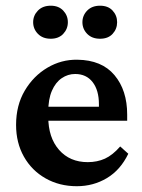

<svg xmlns="http://www.w3.org/2000/svg" viewBox="-20 -642 495 670"><path d="M248 7.8Q187.5 7.8 139.2 -19.5Q90.8 -46.9 63.5 -95.2Q36.1 -143.6 36.1 -206.1Q36.1 -274.4 66.4 -325.7Q96.7 -377 145.5 -405.8Q194.3 -434.6 250 -433.6Q335 -432.6 379.4 -379.9Q423.8 -327.1 423.8 -242.2V-220.7H134.8V-269.5H338.9L325.2 -249V-278.3Q325.2 -327.1 303.2 -355.5Q281.2 -383.8 242.2 -383.8Q216.8 -383.8 195.3 -369.1Q173.8 -354.5 161.1 -325.2Q148.4 -295.9 148.4 -252V-234.4Q148.4 -162.1 186 -119.1Q223.6 -76.2 286.1 -76.2Q319.3 -76.2 346.2 -88.4Q373 -100.6 399.4 -130.9L427.7 -105.5Q400.4 -48.8 353 -20.5Q305.7 7.8 248 7.8ZM157.2 -506.8Q128.9 -506.8 112.3 -523.9Q95.7 -541 95.7 -564.5Q95.7 -587.9 112.3 -605Q128.9 -622.1 157.2 -622.1Q184.6 -622.1 200.7 -605Q216.8 -587.9 216.8 -564.5Q216.8 -541 200.7 -523.9Q184.6 -506.8 157.2 -506.8ZM329.1 -506.8Q300.8 -506.8 284.2 -523.9Q267.6 -541 267.6 -564.5Q267.6 -587.9 284.2 -605Q300.8 -622.1 329.1 -622.1Q357.4 -622.1 373 -605Q388.7 -587.9 388.7 -564.5Q388.7 -541 373 -523.9Q357.4 -506.8 329.1 -506.8Z"/></svg>

Font: Crimson Pro SemiBold
Style: Regular
Weight: 600
Designer: Jacques Le Bailly
Foundry: Baron von Fonthausen
Version: Version 1.003